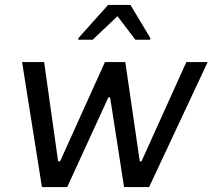

<svg xmlns="http://www.w3.org/2000/svg" viewBox="-20 -763 867 783"><path d="M70 0ZM486 0 429 -366H422L254 0H151L70 -510H160L217 -105H225L408 -510H491L550 -105H557L740 -510H827L588 0ZM299 -601ZM299 -601 300 -608 421 -743H512L593 -608L592 -601H532L459 -697L358 -601Z"/></svg>

Font: Azeri Sans
Style: Italic
Weight: 400
Designer: Hector Gatti & Omnibus-Type (original fonts) / Cristiano Sobral (main changes and remastering)
Foundry: Omnibus-Type
Version: Version 0.07;August 21, 2020;FontCreator 13.0.0.2681 64-bit;